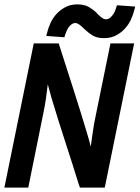

<svg xmlns="http://www.w3.org/2000/svg" viewBox="-36 -856 637 876"><path d="M182 -471Q178 -438 173.5 -405.5Q169 -373 162 -341L93 0H-16L118 -658H232L235 -648Q267 -548 298.5 -450Q330 -352 360 -252Q365 -235 369.5 -219.5Q374 -204 378 -187Q383 -221 387.5 -254Q392 -287 399 -320L468 -658H576L442 0H329L325 -10Q294 -110 262 -208Q230 -306 200 -406Q195 -423 191 -438.5Q187 -454 182 -471ZM581 -826 577 -811Q572 -790 561.5 -767Q551 -744 534 -725.5Q517 -707 493.5 -694.5Q470 -682 438 -682Q406 -682 386 -694.5Q366 -707 352 -721Q348 -724 345 -727Q342 -730 339 -733Q336 -736 333 -738.5Q330 -741 327 -743Q316 -751 307 -751Q293 -751 279 -734Q273 -726 268.5 -716Q264 -706 261 -697L258 -686L175 -692L179 -707Q184 -728 194.5 -751Q205 -774 222 -792.5Q239 -811 262.5 -823.5Q286 -836 317 -836Q349 -836 369.5 -824Q390 -812 404 -798Q407 -795 410 -791.5Q413 -788 417 -785Q424 -778 428 -776Q437 -768 448 -768Q463 -768 476 -785Q483 -793 487.5 -803Q492 -813 494 -822L498 -832Z"/></svg>

Font: Codetta
Style: Bold Italic
Weight: 700
Italic angle: -11°
Designer: Ulrich Proeller
Foundry: PROSA GmbH
Version: Version 2.00;September 29, 2018;FontCreator 11.5.0.2427 64-b